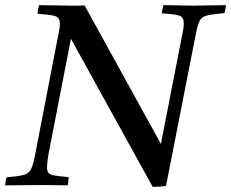

<svg xmlns="http://www.w3.org/2000/svg" viewBox="-42 -721 899 747"><path d="M552 6 234 -570 147 -123Q145 -111 143 -96Q141 -81 141 -70Q141 -55 147 -48Q153 -41 171 -38Q189 -35 225 -32Q225 -25 224 -16Q223 -7 221 0Q206 0 184 -0.5Q162 -1 140.5 -1Q119 -1 105 -1Q80 -1 43.5 -0.5Q7 0 -22 0Q-21 -7 -20 -15.5Q-19 -24 -16 -31Q28 -35 48.5 -40Q69 -45 77.5 -60.5Q86 -76 93 -111L183 -576Q187 -595 189 -607.5Q191 -620 191 -628Q191 -652 174 -658Q157 -664 104 -667Q105 -683 110 -701Q140 -701 174.5 -700Q209 -699 231 -699Q239 -699 257.5 -699Q276 -699 287 -700L584 -161L665 -576Q669 -594 671 -607.5Q673 -621 673 -629Q673 -654 656.5 -660Q640 -666 587 -669Q588 -677 590 -684.5Q592 -692 594 -701Q609 -701 631 -700.5Q653 -700 675 -699.5Q697 -699 712 -699Q737 -699 771.5 -700Q806 -701 837 -701Q836 -693 835 -685.5Q834 -678 831 -670Q786 -666 764.5 -661Q743 -656 735 -640.5Q727 -625 720 -589L604 2Q594 4 578.5 5Q563 6 552 6Z"/></svg>

Font: Tiro Devanagari Marathi
Style: Italic
Weight: 400
Italic angle: -11°
Designer: Devanagari: John Hudson & Fiona Ross, assisted by Paul Hanslow. Latin: John Hudson with Paul Hanslow, assisted by Kaja S
Foundry: Tiro Typeworks Ltd.
Version: Version 1.52